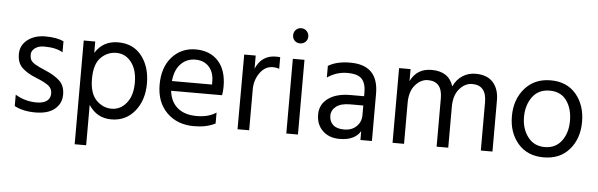

<svg xmlns="http://www.w3.org/2000/svg" viewBox="-54 -909 4040 1298"><g transform="rotate(5 1966.0 -260.5)"><path d="M59 -25V-102Q126 -62 203 -62Q249 -62 273 -80Q297 -98 297 -131.5Q297 -165 270.5 -185Q244 -205 184.5 -228.5Q125 -252 90.5 -285Q56 -318 56 -377.5Q56 -437 103.5 -474.5Q151 -512 226 -512Q301 -512 349 -490V-415Q303 -443 223 -443Q183 -443 159.5 -424.5Q136 -406 136 -382.5Q136 -359 143 -345.5Q150 -332 170 -319Q194 -304 250 -280.5Q306 -257 342 -224Q378 -191 378 -130.5Q378 -70 332.5 -32Q287 6 201.5 6Q116 6 59 -25Z M713 -443Q652 -443 607.5 -398.5Q563 -354 563 -255Q563 -156 608 -110Q653 -64 712.5 -64Q772 -64 813 -114.5Q854 -165 854 -253Q854 -341 814 -392Q774 -443 713 -443ZM563 197H485V-507H563V-430Q616 -515 718.5 -515Q821 -515 878.5 -441.5Q936 -368 936 -254.5Q936 -141 875.5 -66.5Q815 8 716.5 8Q618 8 563 -77Z M1103 -286H1375V-306Q1375 -369 1341 -406.5Q1307 -444 1248.5 -444Q1190 -444 1150 -403Q1110 -362 1103 -286ZM1278 5Q1163 5 1092.5 -65.5Q1022 -136 1022 -254.5Q1022 -373 1085 -443Q1148 -513 1245 -513Q1342 -513 1398 -452Q1454 -391 1454 -279Q1454 -247 1449 -220H1103Q1112 -145 1160 -105Q1208 -65 1289.5 -65Q1371 -65 1422 -100V-26Q1363 5 1278 5Z M1652 0H1573L1574 -507H1652V-418Q1692 -512 1790 -512Q1808 -512 1818 -510V-432Q1797 -439 1775 -439Q1722 -439 1687 -390Q1652 -341 1652 -277Z M1980 -703Q1995 -688 1995 -666Q1995 -644 1980 -629.5Q1965 -615 1943 -615Q1921 -615 1906.5 -629.5Q1892 -644 1892 -666Q1892 -688 1906.5 -703Q1921 -718 1943 -718Q1965 -718 1980 -703ZM1983 0H1904V-507H1983Z M2265 5Q2194 5 2150.5 -37Q2107 -79 2107 -147.5Q2107 -216 2162.5 -256.5Q2218 -297 2314 -297H2406V-323Q2406 -383 2379 -413.5Q2352 -444 2279.5 -444Q2207 -444 2144 -401V-480Q2201 -515 2294 -515Q2485 -515 2485 -321V0H2407V-60Q2368 5 2265 5ZM2406 -169V-234H2318Q2254 -234 2222 -209Q2190 -184 2190 -146Q2190 -108 2215 -84.5Q2240 -61 2291 -61Q2342 -61 2374 -91.5Q2406 -122 2406 -169Z M3303 0H3224V-328Q3224 -443 3127 -443Q3079 -443 3041 -399.5Q3003 -356 3003 -277V0H2924V-328Q2924 -443 2827 -443Q2779 -443 2741 -399.5Q2703 -356 2703 -277V0H2625V-507H2703V-425Q2745 -514 2846 -514Q2963 -514 2994 -415Q3016 -463 3055.5 -488.5Q3095 -514 3144 -514Q3223 -514 3263 -469Q3303 -424 3303 -348Z M3653 -444Q3577 -444 3536 -388Q3495 -332 3495 -252Q3495 -172 3537 -116.5Q3579 -61 3652 -61Q3725 -61 3766 -115.5Q3807 -170 3807 -252.5Q3807 -335 3768 -389.5Q3729 -444 3653 -444ZM3654 -514Q3764 -514 3826.5 -440Q3889 -366 3889 -252.5Q3889 -139 3825 -65Q3761 9 3650.5 9Q3540 9 3476.5 -64.5Q3413 -138 3413 -250.5Q3413 -363 3478.5 -438.5Q3544 -514 3654 -514Z"/></g></svg>

Font: Hind Madurai
Style: Regular
Weight: 400
Designer: Jyotish Sonowal
Foundry: Indian Type Foundry
Version: Version 0.702;PS 1.0;hotconv 1.0.81;makeotf.lib2.5.63406